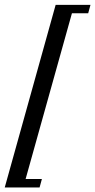

<svg xmlns="http://www.w3.org/2000/svg" viewBox="-41 -643 401 809"><path d="M340.3 -622.6 330.6 -587.1H262.1L66.9 111.3H135.5L125.8 146.8H-21L193.5 -622.6Z"/></svg>

Font: Playfair 9pt
Style: Italic
Weight: 400
Italic angle: -15.6°
Designer: Claus Eggers Sørensen
Foundry: Claus Eggers Sørensen
Version: Version 2.001;gftools[0.9.30]